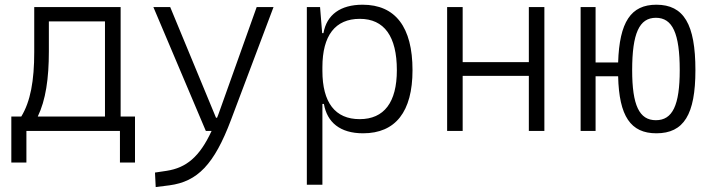

<svg xmlns="http://www.w3.org/2000/svg" viewBox="-20 -547 2970 802"><path d="M27.3 131.8H90.3V0H481V131.8H543.9V-60.1H483.9V-517.6H123V-329.1C123 -210.4 107.4 -123 68.8 -60.1H27.3ZM418.5 -60.1H137.7C170.9 -128.9 184.1 -218.3 184.1 -332.5V-457.5H418.5Z M630.4 234.4 688 227.1C804.7 211.4 874.5 140.6 944.8 -45.9L1122.6 -517.6H1052.2L892.6 -70.3C890.6 -64.9 888.7 -60.1 886.7 -55.2H882.3L690.9 -517.6H620.6L839.8 0H863.8C813.5 108.9 757.8 153.8 676.3 166.5L627.4 173.8Z M1261.7 224.6H1326.7V-112.8H1333C1346.2 -36.6 1399.9 9.8 1496.6 9.8C1632.3 9.8 1703.1 -80.6 1703.1 -253.9C1703.1 -433.6 1631.8 -527.3 1494.6 -527.3C1402.3 -527.3 1344.7 -485.8 1331.1 -408.7H1325.7L1316.9 -517.6H1261.7ZM1326.7 -251V-266.1C1326.7 -398.9 1380.4 -468.3 1482.9 -468.3C1585 -468.3 1637.7 -395 1637.7 -253.9C1637.7 -119.6 1584.5 -49.3 1482.4 -49.3C1379.9 -49.3 1326.7 -118.7 1326.7 -251Z M2189 0H2253.9V-517.6H2189V-287.6H1912.6V-517.6H1847.7V0H1912.6V-230H2189Z M2721.7 9.8C2836.4 9.8 2884.8 -68.8 2884.8 -253.9C2884.8 -445.8 2836.4 -527.3 2721.7 -527.3C2615.2 -527.3 2567.4 -455.1 2562 -286.1H2467.8V-517.6H2405.3V0H2467.8V-228.5H2562C2565.9 -61.5 2614.3 9.8 2721.7 9.8ZM2719.7 -44.9C2650.4 -44.9 2620.6 -106.9 2620.6 -253.9C2620.6 -407.7 2650.4 -472.7 2719.7 -472.7C2789.1 -472.7 2819.3 -407.7 2819.3 -253.9C2819.3 -106.9 2789.1 -44.9 2719.7 -44.9Z"/></svg>

Font: Cascadia Code PL Light
Style: Regular
Weight: 300
Monospace: yes
Designer: Aaron Bell
Foundry: Saja Typeworks
Version: Version 2404.023